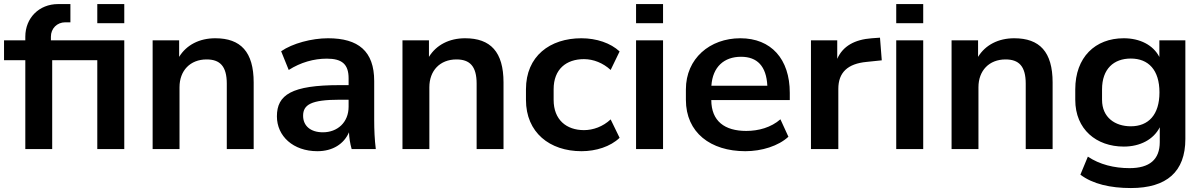

<svg xmlns="http://www.w3.org/2000/svg" viewBox="-20 -739 5971 952"><path d="M238.8 0V-440.4H537.1V-539.1H232.4V-557.1C232.4 -597.7 262.7 -628.4 303.7 -628.4H329.1V-718.8H268.1C173.8 -718.8 105.5 -649.9 105.5 -557.1V-539.1H0V-440.4H105.5V0Z M596.2 -624V-718.8H462.4V-624ZM596.2 0V-539.1H462.4V0Z M870.1 0V-306.6C870.1 -388.7 922.9 -444.3 1004.4 -444.3C1070.3 -444.3 1104.5 -411.1 1104.5 -324.2V0H1237.8V-330.1C1237.8 -481.9 1173.3 -549.3 1047.4 -549.3C969.2 -549.3 904.8 -516.6 868.2 -457V-539.1H736.8V0Z M1553.7 10.7C1629.9 10.7 1685.5 -25.4 1710.4 -83C1711.4 -55.7 1715.8 -27.3 1723.6 0H1843.3C1837.4 -47.9 1835.4 -96.2 1835.4 -143.6V-336.9C1835.4 -485.8 1756.3 -549.3 1606.4 -549.3C1525.9 -549.3 1430.2 -523.9 1374 -484.9L1411.6 -392.1C1470.7 -429.7 1536.1 -448.2 1600.6 -448.2C1674.8 -448.2 1708.5 -421.4 1708.5 -350.6V-316.9H1664.1C1425.8 -316.9 1353 -269 1353 -162.1C1353 -64 1433.6 10.7 1553.7 10.7ZM1581.1 -83C1519.5 -83 1482.9 -115.2 1482.9 -165C1482.9 -219.7 1522 -244.6 1665 -244.6H1708.5V-210C1708.5 -131.3 1652.3 -83 1581.1 -83Z M2108.9 0V-306.6C2108.9 -388.7 2161.6 -444.3 2243.2 -444.3C2309.1 -444.3 2343.3 -411.1 2343.3 -324.2V0H2476.6V-330.1C2476.6 -481.9 2412.1 -549.3 2286.1 -549.3C2208 -549.3 2143.6 -516.6 2106.9 -457V-539.1H1975.6V0Z M2863.3 10.7C2934.6 10.7 3006.3 -11.7 3052.2 -55.7L3007.8 -147C2969.2 -110.8 2920.4 -93.8 2875.5 -93.8C2788.6 -93.8 2725.1 -145 2725.1 -243.7V-296.4C2725.1 -396.5 2788.1 -445.8 2875.5 -445.8C2922.4 -445.8 2970.2 -426.8 3007.8 -392.1L3052.2 -483.9C3007.8 -525.4 2938 -549.3 2862.8 -549.3C2706.5 -549.3 2587.9 -460.4 2587.9 -296.4V-243.7C2587.9 -82 2705.6 10.7 2863.3 10.7Z M3267.6 -624V-718.8H3133.8V-624ZM3267.6 0V-539.1H3133.8V0Z M3675.8 10.7C3756.8 10.7 3839.8 -15.1 3889.2 -61L3849.6 -147.5C3803.2 -106.9 3741.2 -89.8 3680.2 -89.8C3573.2 -89.8 3507.3 -138.2 3506.8 -242.7H3896V-278.8C3896 -446.3 3803.7 -549.3 3650.9 -549.3C3499.5 -549.3 3380.9 -448.7 3380.9 -295.9V-244.1C3380.9 -81.5 3503.4 10.7 3675.8 10.7ZM3654.3 -457.5C3734.4 -457.5 3779.8 -411.1 3784.7 -314H3507.3C3513.7 -408.2 3570.8 -457.5 3654.3 -457.5Z M4136.7 0V-298.3C4136.7 -379.4 4182.6 -423.3 4277.3 -432.1L4352.1 -439.9L4343.3 -552.2L4302.7 -549.3C4217.8 -543 4159.2 -510.7 4131.3 -447.3V-539.1H4001V0Z M4557.6 -624V-718.8H4423.8V-624ZM4557.6 0V-539.1H4423.8V0Z M4831.5 0V-306.6C4831.5 -388.7 4884.3 -444.3 4965.8 -444.3C5031.7 -444.3 5065.9 -411.1 5065.9 -324.2V0H5199.2V-330.1C5199.2 -481.9 5134.8 -549.3 5008.8 -549.3C4930.7 -549.3 4866.2 -516.6 4829.6 -457V-539.1H4698.2V0Z M5587.4 193.4C5765.1 193.4 5857.4 112.3 5857.4 -49.8V-539.1H5728.5V-456.5C5697.8 -516.1 5631.8 -549.3 5551.8 -549.3C5410.2 -549.3 5311.5 -455.1 5311.5 -295.9V-244.1C5311.5 -97.2 5416.5 -12.2 5552.2 -12.2C5633.3 -12.2 5699.7 -47.4 5730.5 -107.9V-34.7C5730.5 51.8 5680.2 94.7 5580.6 94.7C5504.4 94.7 5432.1 76.7 5374 37.6L5336.9 127C5397.5 173.3 5485.8 193.4 5587.4 193.4ZM5586.9 -112.8C5509.3 -112.8 5444.3 -156.2 5444.3 -244.1V-295.9C5444.3 -397.5 5502.4 -448.7 5586.9 -448.7C5674.3 -448.7 5729 -392.1 5729 -280.8C5729 -169.9 5674.3 -112.8 5586.9 -112.8Z"/></svg>

Font: Winston SemiBold
Style: Regular
Weight: 600
Designer: Vernon Adams, Kim Jin-seong, David Berlow, Cristiano Sobral
Foundry: The Winston Project Authors
Version: Version 3.004